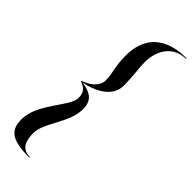

<svg xmlns="http://www.w3.org/2000/svg" viewBox="-301 -807 984 984"><g transform="rotate(45 191.0 -315.0)"><path d="M172 150V145.5C110 145.5 98 97 98 45.5C98 -30 192 -120 192 -220C192 -280.5 161.5 -305 93 -315.5C165.5 -327.5 254 -371 254 -451C254 -531 245 -560.5 245 -616.5C245 -698 290 -775.5 382 -775.5V-780C217 -780 152 -690 152 -571C152 -484 170 -460.5 170 -407.5C170 -356.5 115 -328 85 -318V-313C115 -303 135 -285.5 135 -244.5C135 -181.5 5 -77 5 40C5 119 47 150 172 150Z"/></g></svg>

Font: Bodoni* 36pt
Style: Italic
Weight: 400
Italic angle: -13°
Version: Version 2.3